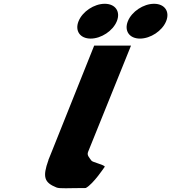

<svg xmlns="http://www.w3.org/2000/svg" viewBox="-20 -994 905 1015"><path d="M533.7 -974C477.6 -974 415.9 -933 395.3 -882C374.7 -831 403.2 -790 459.3 -790C515.4 -790 577.1 -831 597.7 -882C618.3 -933 589.8 -974 533.7 -974ZM794.4 -974C738.3 -974 676.6 -933 656 -882C635.4 -831 663.9 -790 720 -790C776.1 -790 837.8 -831 858.4 -882C879 -933 850.5 -974 794.4 -974ZM477.9 -753H672.6L445.6 -191C438.5 -173 451.5 -161.8 463.2 -145C469.5 -135.7 529.4 -124 534 -113C534 -113 473.6 -21.3 433.4 0C340.9 0 296.3 4.3 278.3 -3C214.4 -28.9 203.5 -57.6 236.2 -148L235.7 -148L243.2 -166.5C247.1 -176.7 251.5 -187.5 256.3 -199L256.7 -200Z"/></svg>

Font: Hussar
Style: BdWideOblFour
Weight: 700
Foundry: Cannot Into Space Fonts
Version: Version 2.00